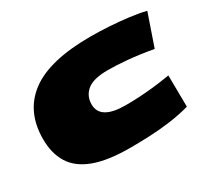

<svg xmlns="http://www.w3.org/2000/svg" viewBox="-117 -745 1019 941"><g transform="rotate(-30 392.5 -275.0)"><path d="M378 10Q252 10 175 -18.5Q98 -47 63 -103Q28 -159 28 -240Q28 -396 138 -478Q248 -560 480 -560Q531 -560 586 -556.5Q641 -553 693 -546.5Q745 -540 785 -530L723 -350Q644 -364 581.5 -369.5Q519 -375 472 -375Q389 -375 354 -345.5Q319 -316 319 -269Q319 -182 462 -182Q501 -182 538 -184Q575 -186 618 -190.5Q661 -195 716 -204L718 -26Q664 -11 605 -3Q546 5 487.5 7.5Q429 10 378 10Z"/></g></svg>

Font: Georama ExtraExtended Black
Style: Italic
Weight: 900
Width: 8
Italic angle: -9°
Designer: Jean-Baptiste Levee
Foundry: Production Type
Version: Version 1.000